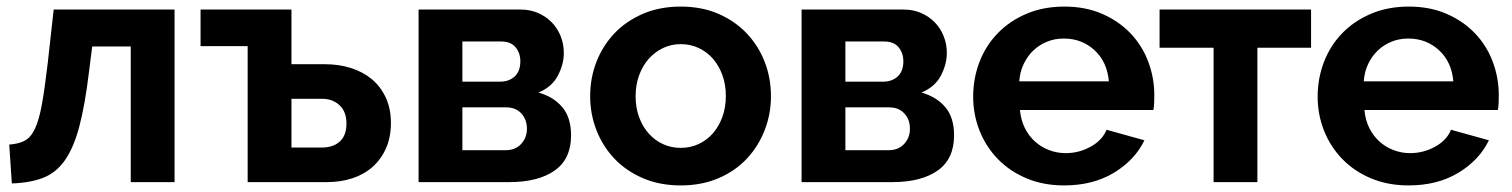

<svg xmlns="http://www.w3.org/2000/svg" viewBox="-20 -553 4592 583"><path d="M8 -114Q37 -116 55.5 -126Q74 -136 86.5 -163Q99 -190 107.5 -237.5Q116 -285 125 -362L143 -524H510V0H377V-412H260L250 -333Q238 -234 221 -169.5Q204 -105 177.5 -67Q151 -29 112 -13.5Q73 2 16 4Z M865 -358H967Q1009 -358 1045.5 -346.5Q1082 -335 1109 -312.5Q1136 -290 1151.5 -256.5Q1167 -223 1167 -180Q1167 -136 1152 -102.5Q1137 -69 1111 -46Q1085 -23 1049.5 -11.5Q1014 0 972 0H732V-413H589V-524H865ZM957 -105Q992 -105 1012 -123.5Q1032 -142 1032 -178Q1032 -214 1011 -233.5Q990 -253 958 -253H865V-105Z M1561 -524Q1590 -524 1614 -513.5Q1638 -503 1655.5 -485Q1673 -467 1682.5 -443Q1692 -419 1692 -392Q1692 -358 1674 -323.5Q1656 -289 1615 -272Q1661 -259 1687.5 -227.5Q1714 -196 1714 -142Q1714 -70 1664 -35Q1614 0 1526 0H1251V-524ZM1498 -305Q1526 -305 1543 -321Q1560 -337 1560 -367Q1560 -392 1545.5 -409.5Q1531 -427 1502 -427H1384V-305ZM1516 -97Q1545 -97 1562.5 -116Q1580 -135 1580 -162Q1580 -190 1563 -208.5Q1546 -227 1517 -227H1384V-97Z M2047 10Q1983 10 1932 -12Q1881 -34 1845.5 -71.5Q1810 -109 1791 -158Q1772 -207 1772 -261Q1772 -316 1791 -365Q1810 -414 1845.5 -451.5Q1881 -489 1932 -511Q1983 -533 2047 -533Q2111 -533 2161.5 -511Q2212 -489 2247.5 -451.5Q2283 -414 2302 -365Q2321 -316 2321 -261Q2321 -207 2302 -158Q2283 -109 2248 -71.5Q2213 -34 2162 -12Q2111 10 2047 10ZM1910 -261Q1910 -226 1920.5 -197.5Q1931 -169 1949.5 -148Q1968 -127 1993 -115.5Q2018 -104 2047 -104Q2076 -104 2101 -115.5Q2126 -127 2144.5 -148Q2163 -169 2173.5 -198Q2184 -227 2184 -262Q2184 -296 2173.5 -325Q2163 -354 2144.5 -375Q2126 -396 2101 -407.5Q2076 -419 2047 -419Q2018 -419 1993 -407Q1968 -395 1949.5 -374Q1931 -353 1920.5 -324Q1910 -295 1910 -261Z M2724 -524Q2753 -524 2777 -513.5Q2801 -503 2818.5 -485Q2836 -467 2845.5 -443Q2855 -419 2855 -392Q2855 -358 2837 -323.5Q2819 -289 2778 -272Q2824 -259 2850.5 -227.5Q2877 -196 2877 -142Q2877 -70 2827 -35Q2777 0 2689 0H2414V-524ZM2661 -305Q2689 -305 2706 -321Q2723 -337 2723 -367Q2723 -392 2708.5 -409.5Q2694 -427 2665 -427H2547V-305ZM2679 -97Q2708 -97 2725.5 -116Q2743 -135 2743 -162Q2743 -190 2726 -208.5Q2709 -227 2680 -227H2547V-97Z M3211 10Q3148 10 3097 -11.5Q3046 -33 3010 -70Q2974 -107 2954.5 -156Q2935 -205 2935 -259Q2935 -315 2954 -364.5Q2973 -414 3009 -451.5Q3045 -489 3096.5 -511Q3148 -533 3212 -533Q3276 -533 3326.5 -511Q3377 -489 3412.5 -452Q3448 -415 3466.5 -366Q3485 -317 3485 -264Q3485 -251 3484.5 -239Q3484 -227 3482 -219H3077Q3080 -188 3092 -164Q3104 -140 3123 -123Q3142 -106 3166 -97Q3190 -88 3216 -88Q3256 -88 3291.5 -107.5Q3327 -127 3340 -159L3455 -127Q3426 -67 3362.5 -28.5Q3299 10 3211 10ZM3347 -306Q3342 -365 3303.5 -400.5Q3265 -436 3210 -436Q3183 -436 3159.5 -426.5Q3136 -417 3118 -400Q3100 -383 3088.5 -359Q3077 -335 3075 -306Z M3798 0H3665V-408H3501V-524H3961V-408H3798Z M4257 10Q4194 10 4143 -11.5Q4092 -33 4056 -70Q4020 -107 4000.5 -156Q3981 -205 3981 -259Q3981 -315 4000 -364.5Q4019 -414 4055 -451.5Q4091 -489 4142.5 -511Q4194 -533 4258 -533Q4322 -533 4372.5 -511Q4423 -489 4458.5 -452Q4494 -415 4512.5 -366Q4531 -317 4531 -264Q4531 -251 4530.5 -239Q4530 -227 4528 -219H4123Q4126 -188 4138 -164Q4150 -140 4169 -123Q4188 -106 4212 -97Q4236 -88 4262 -88Q4302 -88 4337.5 -107.5Q4373 -127 4386 -159L4501 -127Q4472 -67 4408.5 -28.5Q4345 10 4257 10ZM4393 -306Q4388 -365 4349.5 -400.5Q4311 -436 4256 -436Q4229 -436 4205.5 -426.5Q4182 -417 4164 -400Q4146 -383 4134.5 -359Q4123 -335 4121 -306Z"/></svg>

Font: PTCRaleway
Style: Bold
Weight: 700
Designer: Matt McInerney, Pablo Impallari, Rodrigo Fuenzalida
Foundry: Matt McInerney, Pablo Impallari, Rodrigo Fuenzalida
Version: Version 3.000g; ttfautohint (v1.5) -l 8 -r 28 -G 28 -x 14 -D